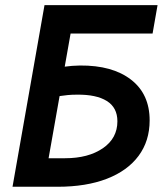

<svg xmlns="http://www.w3.org/2000/svg" viewBox="-20 -713 626 733"><path d="M28.8 0H27.8L149.9 -693.4H581.5L562.5 -585H249.5L227.1 -458.5Q254.4 -462.4 285.2 -462.9Q409.2 -463.9 480.2 -408.9Q551.3 -354 551.3 -253.4Q551.3 -174.8 509 -117.9Q466.8 -61 387.9 -30.5Q309.1 0 199.7 0ZM165.5 -108.9H228.5Q316.9 -108.9 372.6 -147Q428.2 -185.1 428.2 -250Q428.2 -302.2 387.9 -327.4Q347.7 -352.5 273.9 -351.6Q254.9 -351.6 238.8 -350.1Q222.7 -348.6 207.5 -346.2Z"/></svg>

Font: CaskaydiaCove NFP SemiBold
Style: Italic
Weight: 600
Italic angle: -10°
Designer: Aaron Bell
Foundry: Saja Typeworks
Version: Version 2111.001; VTT 6.35;Nerd Fonts 3.1.1